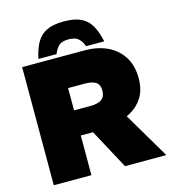

<svg xmlns="http://www.w3.org/2000/svg" viewBox="-127 -995 987 1099"><g transform="rotate(-15 366.0 -445.5)"><path d="M55 0V-700H425Q504 -700 562 -671.5Q620 -643 651.5 -591Q683 -539 683 -468Q683 -399 655 -354Q627 -309 580 -283Q533 -257 475.5 -246Q418 -235 360 -235H278V0ZM477 0 343 -249 553 -286 722 0ZM278 -384H375Q421 -384 442.5 -400.5Q464 -417 464 -451Q464 -486 443 -501Q422 -516 375 -516H278ZM157 -721Q169 -778 190.5 -816Q212 -854 250.5 -872.5Q289 -891 352 -891Q416 -891 454 -872.5Q492 -854 513.5 -816Q535 -778 547 -721H440Q429 -748 416.5 -761.5Q404 -775 388.5 -780Q373 -785 352 -785Q331 -785 315.5 -780Q300 -775 288 -761.5Q276 -748 264 -721Z"/></g></svg>

Font: REM Medium Black
Style: Regular
Weight: 900
Version: Version 1.005;gftools[0.9.28]